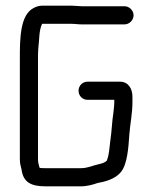

<svg xmlns="http://www.w3.org/2000/svg" viewBox="-20 -648 541 677"><path d="M419 -626H268C257 -626 245 -628 233 -628H129C118 -628 108 -625 99 -620C51 -596 50 -513 50 -443V-86C50 -73 53 -61 56 -50C62 -5 90 9 140 9H265C287 9 308 3 325 -3L340 -6C367 -12 391 -23 406 -41C429 -68 433 -128 436 -173C439 -214 447 -247 447 -288V-307C447 -336 432 -360 403 -360H289C271 -360 257 -346 257 -328C257 -310 271 -296 289 -296H383V-288C383 -275 381 -263 380 -252C375 -221 374 -184 369 -152C366 -130 365 -103 358 -86C358 -84 358 -83 357 -82C349 -74 341 -72 328 -69C305 -64 290 -55 265 -55H140C133 -55 126 -55 120 -56C117 -64 114 -76 114 -86V-443C114 -455 114 -466 115 -477C119 -507 117 -540 128 -563L129 -564H232C245 -564 255 -562 268 -562H419C436 -562 451 -577 451 -594C451 -611 436 -626 419 -626Z"/></svg>

Font: Electronic
Style: SeBd
Weight: 600
Version: Version 1.011